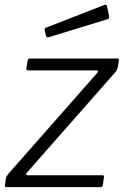

<svg xmlns="http://www.w3.org/2000/svg" viewBox="-23 -771 515 791"><path d="M6 0Q0 0 -2 -2.5Q-4 -5 -2 -11L1 -35Q2 -41 5.5 -46.5Q9 -52 16 -60L377 -470Q381 -475 380.5 -478Q380 -481 374 -481H93Q88 -481 86.5 -483.5Q85 -486 86 -492L91 -522Q92 -527 95 -528.5Q98 -530 102 -530H461Q467 -530 467 -523L462 -494Q461 -488 458 -482Q455 -476 449 -470L88 -60Q84 -55 85 -52Q86 -49 90 -49H398Q407 -49 405 -41L401 -10Q400 -5 398 -2.5Q396 0 390 0H6ZM418 -745 426 -705Q427 -700 426 -696.5Q425 -693 417 -691L179 -618Q173 -616 169.5 -618.5Q166 -621 166 -626L161 -645Q160 -655 164 -656L408 -751Q411 -752 414.5 -750.5Q418 -749 418 -745Z"/></svg>

Font: Libre Franklin Light
Style: Italic
Weight: 300
Italic angle: -8°
Designer: Pablo Impallari, Rodrigo Fuenzalida, Nhung Nguyen
Foundry: Impallari Type
Version: Version 3.000